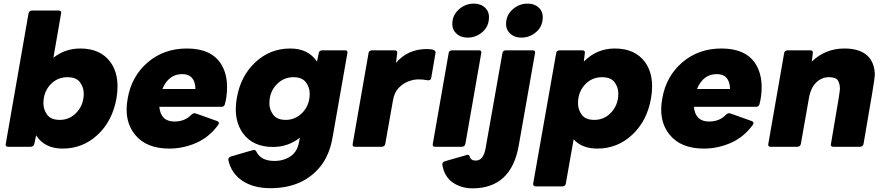

<svg xmlns="http://www.w3.org/2000/svg" viewBox="-20 -808 4875 1057"><path d="M325 10Q225 10 179 -63L169 -16Q166 -1 149 0H24Q11 0 11 -12Q11 -15 137 -734Q140 -749 156 -750H304Q317 -750 317 -738Q317 -735 274 -490Q338 -541 422 -541Q533 -541 588 -466Q627 -412 627 -333Q627 -301 621 -266Q599 -142 517.5 -66Q436 10 325 10ZM309 -148Q358 -148 394 -181Q441 -225 441 -293Q441 -327 420.5 -355Q400 -383 351 -383Q302 -383 266 -351Q219 -308 219 -239Q219 -205 239.5 -176.5Q260 -148 309 -148Z M912 10Q785 10 723 -67Q677 -124 677 -205Q677 -234 683 -266Q704 -388 793 -464.5Q882 -541 1009 -541Q1142 -541 1196 -457Q1230 -404 1230 -329Q1230 -277 1218 -234Q1214 -220 1199 -220H857Q865 -139 940 -139Q999 -139 1034 -177Q1043 -185 1052 -185Q1055 -185 1177 -141Q1185 -137 1185 -131Q1185 -126 1181 -120Q1131 -52 1059.5 -21Q988 10 912 10ZM1056 -318Q1054 -400 983 -400Q908 -400 874 -318Z M1469 228Q1375 228 1314 187Q1253 146 1237 73Q1237 58 1250 54Q1375 17 1378 17Q1386 17 1391 26Q1416 78 1490 78Q1542 78 1579.5 52.5Q1617 27 1626 -25L1631 -50Q1566 1 1483 1Q1372 1 1317 -75Q1278 -130 1278 -207Q1278 -237 1284 -270Q1305 -390 1386 -465.5Q1467 -541 1578 -541Q1677 -541 1725 -469L1735 -516Q1738 -531 1754 -531H1880Q1893 -531 1893 -519L1811 -52Q1794 45 1745 107Q1648 228 1469 228ZM1553 -148Q1601 -148 1638 -181Q1685 -224 1685 -292Q1685 -327 1664 -355Q1643 -383 1595 -383Q1547 -383 1511 -351Q1463 -308 1463 -239Q1463 -205 1484 -176.5Q1505 -148 1553 -148Z M2082 0H1934Q1921 0 1921 -12Q1921 -15 2009 -516Q2011 -530 2028 -531H2153Q2167 -531 2167 -518L2160 -462Q2225 -538 2330 -538Q2378 -538 2378 -519L2354 -379Q2352 -366 2338 -366Q2332 -366 2327 -367Q2310 -371 2283 -371Q2257 -371 2227 -359.5Q2197 -348 2174 -323Q2151 -298 2144 -259L2101 -16Q2098 -1 2082 0Z M2555 -601Q2513 -601 2489 -627Q2470 -646 2470 -676Q2470 -728 2513 -762Q2546 -788 2588 -788Q2630 -788 2654 -762Q2672 -743 2672 -714Q2672 -659 2630 -627Q2597 -601 2555 -601ZM2523 0H2375Q2362 0 2362 -12Q2362 -15 2450 -516Q2452 -530 2469 -531H2617Q2630 -531 2630 -519L2542 -16Q2539 -1 2523 0Z M2851 -601Q2809 -601 2785 -627Q2766 -646 2766 -676Q2766 -728 2809 -762Q2842 -788 2884 -788Q2926 -788 2950 -762Q2968 -743 2968 -714Q2968 -659 2926 -627Q2893 -601 2851 -601ZM2580 229Q2517 228 2471.5 196Q2426 164 2415 99Q2415 84 2428 80Q2551 44 2554 44Q2563 44 2566 54Q2572 76 2599 76Q2641 76 2653 10L2746 -516Q2748 -530 2765 -531H2913Q2926 -531 2926 -519L2836 -8Q2795 229 2580 229Z M3077 218H2929Q2915 218 2915 204L3042 -516Q3044 -530 3061 -531H3186Q3200 -531 3200 -518L3194 -469Q3265 -541 3365 -541Q3476 -541 3531 -466Q3570 -412 3570 -333Q3570 -301 3564 -266Q3542 -142 3460.5 -66Q3379 10 3268 10Q3184 10 3138 -41L3095 202Q3093 217 3077 218ZM3252 -148Q3301 -148 3337 -181Q3384 -225 3384 -293Q3384 -327 3363.5 -355Q3343 -383 3294 -383Q3245 -383 3209 -351Q3162 -308 3162 -239Q3162 -205 3182.5 -176.5Q3203 -148 3252 -148Z M3855 10Q3728 10 3666 -67Q3620 -124 3620 -205Q3620 -234 3626 -266Q3647 -388 3736 -464.5Q3825 -541 3952 -541Q4085 -541 4139 -457Q4173 -404 4173 -329Q4173 -277 4161 -234Q4157 -220 4142 -220H3800Q3808 -139 3883 -139Q3942 -139 3977 -177Q3986 -185 3995 -185Q3998 -185 4120 -141Q4128 -137 4128 -131Q4128 -126 4124 -120Q4074 -52 4002.5 -21Q3931 10 3855 10ZM3999 -318Q3997 -400 3926 -400Q3851 -400 3817 -318Z M4715 0H4567Q4554 0 4554 -12L4577 -148Q4604 -302 4604 -320Q4604 -345 4593.5 -364Q4583 -383 4543 -383Q4504 -383 4473.5 -354Q4443 -325 4433 -266L4389 -16Q4386 -1 4370 0H4222Q4209 0 4209 -12Q4209 -15 4297 -516Q4299 -530 4316 -531H4441Q4455 -531 4455 -518L4449 -469Q4524 -541 4629 -541Q4724 -541 4766 -490Q4796 -452 4796 -394Q4796 -371 4734 -16Q4731 -1 4715 0Z"/></svg>

Font: YamahaIndonesia935. App XBold
Style: Italic
Weight: 800
Italic angle: -10°
Designer: Dalton Maag Ltd
Foundry: Dalton Maag Ltd
Version: Version 1.002; January 01, 2024; Regular/Italic